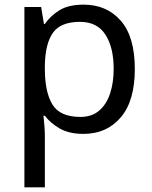

<svg xmlns="http://www.w3.org/2000/svg" viewBox="-20 -566 655 826"><path d="M340 -546Q439 -546 499.5 -477Q560 -408 560 -269Q560 -132 499.5 -61Q439 10 339 10Q277 10 236.5 -13.5Q196 -37 173 -68H167Q169 -51 171 -25Q173 1 173 20V240H85V-536H157L169 -463H173Q197 -498 236 -522Q275 -546 340 -546ZM324 -472Q242 -472 208.5 -426Q175 -380 173 -286V-269Q173 -170 205.5 -116.5Q238 -63 326 -63Q375 -63 406.5 -90Q438 -117 453.5 -163.5Q469 -210 469 -270Q469 -362 433.5 -417Q398 -472 324 -472Z"/></svg>

Font: Noto Sans Hanifi Rohingya
Style: Regular
Weight: 400
Designer: Monotype Design Team and DaltonMaag
Foundry: Google LLC
Version: Version 2.101